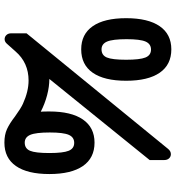

<svg xmlns="http://www.w3.org/2000/svg" viewBox="16 -782 779 850"><g transform="rotate(-90 405.0 -356.5)"><path d="M122 -18V-83L481 -527Q447 -527 409 -537Q371 -547 336 -565Q337 -553 337 -527Q337 -430 301.5 -378.5Q266 -327 199 -327Q131 -327 95.5 -378.5Q60 -430 60 -527Q60 -624 95.5 -675Q131 -726 199 -726Q234 -726 259 -714.5Q284 -703 315 -679Q351 -653 371 -644Q426 -619 474 -619Q553 -619 603 -677L636 -714Q645 -725 657 -725Q668 -725 675.5 -717Q683 -709 683 -696V-628L171 -1Q161 11 148 11Q137 11 129.5 3Q122 -5 122 -18ZM244 -525Q244 -587 233.5 -611.5Q223 -636 199 -636Q173 -636 163 -612.5Q153 -589 153 -527Q153 -466 163 -441.5Q173 -417 198 -417Q223 -417 233.5 -441Q244 -465 244 -525ZM473 -187Q473 -284 508.5 -335Q544 -386 612 -386Q679 -386 714.5 -335Q750 -284 750 -187Q750 -90 714.5 -38.5Q679 13 612 13Q544 13 508.5 -38.5Q473 -90 473 -187ZM657 -185Q657 -247 646.5 -271.5Q636 -296 612 -296Q586 -296 576 -272.5Q566 -249 566 -187Q566 -126 576 -101.5Q586 -77 611 -77Q636 -77 646.5 -101Q657 -125 657 -185Z"/></g></svg>

Font: Miriam Libre
Style: Bold
Weight: 700
Designer: Michal Sahar
Foundry: Hagilda
Version: Version 1.001